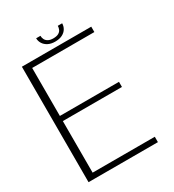

<svg xmlns="http://www.w3.org/2000/svg" viewBox="-184 -868 880 972"><g transform="rotate(-30 256.0 -382.0)"><path d="M45 0H450.5V-31.5H87V-333H432.5V-363H87V-643.5H450.5V-675H45ZM255 -700.5Q280.5 -700.5 297.5 -709.2Q314.5 -718 323 -732.5Q331.5 -747 331.5 -763.5H306Q306 -752.5 301.5 -742.2Q297 -732 285.8 -725.8Q274.5 -719.5 255 -719.5Q237 -719.5 225.8 -725.8Q214.5 -732 209.5 -742Q204.5 -752 204.5 -763.5H179.5Q179.5 -747 188.5 -732.5Q197.5 -718 214.5 -709.2Q231.5 -700.5 255 -700.5Z"/></g></svg>

Font: Anybody UltraCondensed Thin ExtraLight
Style: Regular
Weight: 250
Version: Version 1.111